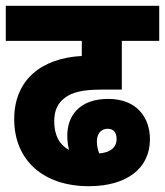

<svg xmlns="http://www.w3.org/2000/svg" viewBox="-20 -642 569 662"><path d="M286 0C418 0 497 -62 497 -162C497 -234 454 -301 353 -301C256 -301 212 -245 212 -174C212 -157 214 -141 218 -125C185 -143 167 -175 167 -224C167 -263 180 -287 204 -305C229 -324 265 -333 329 -333H400V-501H529V-622H0V-501H262V-449C127 -442 29 -370 29 -231C29 -89 130 0 286 0ZM314 -154C314 -176 324 -198 352 -198C371 -198 382 -185 382 -163C382 -133 360 -116 322 -113C317 -126 314 -140 314 -154Z"/></svg>

Font: Noto Sans Devanagari UI Condensed ExtraBold
Style: Regular
Weight: 800
Width: 3
Designer: Jelle Bosma - Monotype Design Team
Foundry: Monotype Imaging Inc.
Version: Version 2.004